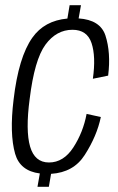

<svg xmlns="http://www.w3.org/2000/svg" viewBox="-20 -705 452 735"><path d="M123.5 10 132.5 -41Q57 -50.5 38 -116Q16 -193 32 -323.5Q51 -486.5 104 -561Q150 -626 238 -634L246.5 -685H290L281 -634.5Q363.5 -629 383.5 -569.5Q405 -503.5 394 -415.5L335.5 -403.5Q347.5 -488.5 330.5 -539.8Q313.5 -591 257.5 -591Q196 -591 154 -534Q112 -477 93.5 -325.5Q77.5 -205 95.2 -144Q113 -83 167.5 -83Q223.5 -83 261 -141Q298.5 -199 311.5 -269L366 -257Q351 -184.5 304.5 -112Q262 -45 175.5 -39.5L167 10Z"/></svg>

Font: Anybody Light
Style: Italic
Weight: 300
Italic angle: -10°
Designer: Tyler Finck
Foundry: Etcetera Type Company
Version: Version 1.010; ttfautohint (v1.8.3) -l 8 -r 50 -G 200 -x 14 